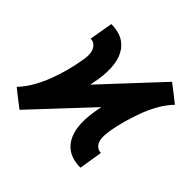

<svg xmlns="http://www.w3.org/2000/svg" viewBox="-167 -664 809 809"><g transform="rotate(45 237.0 -260.0)"><path d="M51 9 12 -21 -26 -51 -24 -53Q2 -81 20.5 -114.5Q39 -148 52 -182.5Q65 -217 74.5 -252.5Q84 -288 90 -323Q93 -338 94 -353Q95 -368 91 -382Q87 -396 76.5 -405.5Q66 -415 51 -415L69 -520Q94 -520 116.5 -513.5Q139 -507 156 -492Q173 -477 183 -456Q193 -435 196.5 -411.5Q200 -388 199 -363.5Q198 -339 194 -315Q192 -305 190 -295.5Q188 -286 187 -277L422 -529L461 -499L499 -469L497 -467Q471 -439 452.5 -405.5Q434 -372 421.5 -337.5Q409 -303 399 -267.5Q389 -232 383 -197Q381 -182 380 -167Q379 -152 382.5 -138Q386 -124 396.5 -114.5Q407 -105 422 -105L405 0Q380 0 357.5 -6.5Q335 -13 318 -28Q301 -43 291 -64Q281 -85 277.5 -108.5Q274 -132 275 -156.5Q276 -181 280 -205Q281 -215 283 -224.5Q285 -234 287 -243Z"/></g></svg>

Font: Iosevka Term Curly XBd Obl
Style: Regular
Weight: 800
Italic angle: -9°
Designer: Belleve Invis
Foundry: Belleve Invis
Version: Version 32.3.0